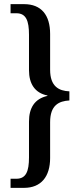

<svg xmlns="http://www.w3.org/2000/svg" viewBox="-20 -780 387 927"><path d="M31 127H96C179 127 222 72 222 -17V-190C222 -272 264 -292 315 -295V-339C264 -341 222 -363 222 -443V-616C222 -708 179 -760 96 -760H31V-716H59C106 -716 120 -680 120 -612V-441C120 -376 148 -331 209 -319V-317C147 -303 120 -259 120 -193V-20C120 47 106 83 59 83H31Z"/></svg>

Font: Noto Serif Bengali ExtraCondensed Medium
Style: Regular
Weight: 500
Width: 2
Designer: Juan Bruce, Universal Thirst, Indian Type Foundry and the Monotype Design Team.
Foundry: Monotype Imaging Inc.
Version: Version 2.003